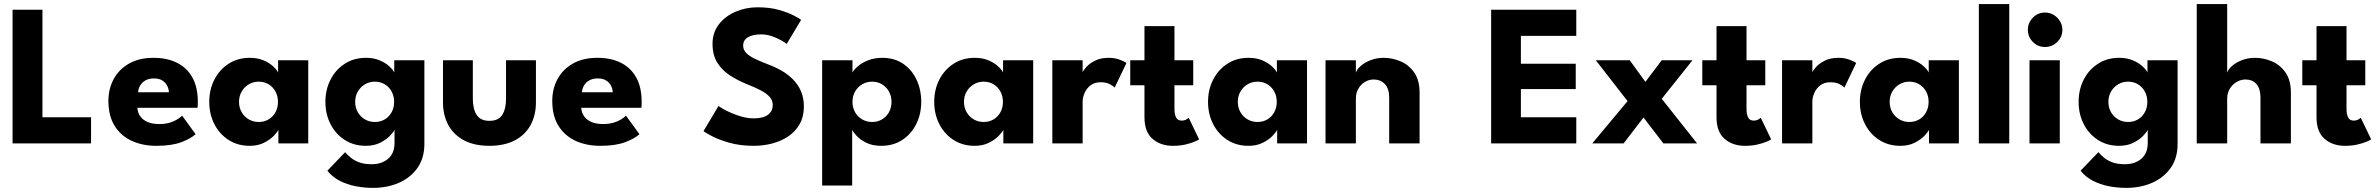

<svg xmlns="http://www.w3.org/2000/svg" viewBox="-20 -708 11742 948"><path d="M42 -660H189.6V-129.1H429.6V0H42Z M658.2 -175.8Q660 -151 673.2 -132.9Q686.5 -114.7 710.1 -105.1Q733.7 -95.5 765.7 -95.5Q794.5 -95.5 816.5 -101.9Q838.5 -108.2 854.2 -117.9Q870 -127.5 879.2 -137L945.7 -45.5Q923 -24 875.4 -6Q827.7 12 752.5 12Q684.2 12 630.6 -12.5Q577 -37 546.1 -86.4Q515.3 -135.8 515.3 -209.8Q515.3 -269.8 541.5 -318Q567.8 -366.3 617.6 -394.4Q667.5 -422.5 738 -422.5Q805 -422.5 854.1 -398Q903.2 -373.5 930 -325.3Q956.7 -277 956.7 -205.3Q956.7 -201.3 956.5 -190.4Q956.2 -179.5 955.2 -175.8ZM814 -252.5Q813.5 -268.8 805.5 -284.5Q797.5 -300.3 781.5 -310.5Q765.5 -320.8 740.2 -320.8Q715.2 -320.8 698.1 -311Q681 -301.3 672 -285.8Q663 -270.3 661.7 -252.5Z M1354.5 0V-67.1Q1350.1 -56.6 1332 -37.6Q1313.9 -18.6 1283.8 -3.3Q1253.6 12 1213.1 12Q1153.6 12 1108.5 -17.1Q1063.4 -46.2 1038.3 -95.4Q1013.2 -144.6 1013.2 -205Q1013.2 -265.4 1038.3 -314.6Q1063.4 -363.8 1108.5 -393.1Q1153.6 -422.5 1213.1 -422.5Q1252.2 -422.5 1281.1 -410Q1310.1 -397.6 1328.3 -380.8Q1346.6 -363.9 1353.1 -350.1V-410.5H1501.9V0ZM1160.2 -205Q1160.2 -176.3 1173.4 -153.7Q1186.6 -131.1 1208.6 -118.4Q1230.6 -105.7 1257.2 -105.7Q1285.1 -105.7 1306.5 -118.6Q1327.9 -131.4 1340.2 -154Q1352.5 -176.6 1352.5 -205Q1352.5 -233.4 1340.2 -256Q1327.9 -278.6 1306.5 -291.7Q1285.1 -304.8 1257.2 -304.8Q1230.6 -304.8 1208.6 -291.8Q1186.6 -278.9 1173.4 -256.3Q1160.2 -233.7 1160.2 -205Z M1821.6 219.7Q1778.2 219.7 1735.9 211.5Q1693.5 203.3 1657.3 184.6Q1621.1 166 1596.4 134.9L1684.2 43.4Q1696.2 57.7 1713 71.3Q1729.9 84.9 1754.6 93.9Q1779.3 102.9 1814.8 102.9Q1864.9 102.9 1896.4 75.8Q1928 48.7 1928 -2.4V-7.7H2075.4V2.7Q2075.4 72.6 2041.3 121Q2007.1 169.4 1949.6 194.6Q1892.1 219.7 1821.6 219.7ZM1928 0V-67.1Q1923.6 -56.6 1905.5 -37.6Q1887.4 -18.6 1857.2 -3.3Q1827.1 12 1786.6 12Q1727.1 12 1682 -17.1Q1636.9 -46.2 1611.8 -95.4Q1586.7 -144.6 1586.7 -205Q1586.7 -265.4 1611.8 -314.6Q1636.9 -363.8 1682 -393.1Q1727.1 -422.5 1786.6 -422.5Q1825.7 -422.5 1854.6 -410Q1883.6 -397.6 1901.8 -380.8Q1920.1 -363.9 1926.6 -350.1V-410.5H2075.4V0ZM1733.7 -205Q1733.7 -176.3 1746.9 -153.7Q1760.1 -131.1 1782.1 -118.4Q1804.1 -105.7 1830.7 -105.7Q1858.6 -105.7 1880 -118.6Q1901.4 -131.4 1913.7 -154Q1926 -176.6 1926 -205Q1926 -233.4 1913.7 -256Q1901.4 -278.6 1880 -291.7Q1858.6 -304.8 1830.7 -304.8Q1804.1 -304.8 1782.1 -291.8Q1760.1 -278.9 1746.9 -256.3Q1733.7 -233.7 1733.7 -205Z M2314.6 -219.9Q2314.6 -170.4 2333.4 -140.9Q2352.2 -111.4 2396.4 -111.4Q2441.2 -111.4 2459.9 -140.9Q2478.5 -170.4 2478.5 -219.9V-410.5H2626.2V-203.9Q2626.2 -138.1 2599.2 -89.6Q2572.3 -41 2521 -14.5Q2469.7 12 2396.4 12Q2323.5 12 2272.3 -14.5Q2221.1 -41 2194.2 -89.6Q2167.2 -138.1 2167.2 -203.9V-410.5H2314.6Z M2849.7 -175.8Q2851.5 -151 2864.7 -132.9Q2878 -114.7 2901.6 -105.1Q2925.2 -95.5 2957.2 -95.5Q2986 -95.5 3008 -101.9Q3030 -108.2 3045.7 -117.9Q3061.5 -127.5 3070.7 -137L3137.2 -45.5Q3114.5 -24 3066.9 -6Q3019.2 12 2944 12Q2875.7 12 2822.1 -12.5Q2768.5 -37 2737.6 -86.4Q2706.8 -135.8 2706.8 -209.8Q2706.8 -269.8 2733 -318Q2759.3 -366.3 2809.1 -394.4Q2859 -422.5 2929.5 -422.5Q2996.5 -422.5 3045.6 -398Q3094.7 -373.5 3121.5 -325.3Q3148.2 -277 3148.2 -205.3Q3148.2 -201.3 3148 -190.4Q3147.7 -179.5 3146.7 -175.8ZM3005.5 -252.5Q3005 -268.8 2997 -284.5Q2989 -300.3 2973 -310.5Q2957 -320.8 2931.7 -320.8Q2906.7 -320.8 2889.6 -311Q2872.5 -301.3 2863.5 -285.8Q2854.5 -270.3 2853.2 -252.5Z M3720.9 -672Q3781.9 -672 3828 -658.5Q3874 -645.1 3901.8 -630Q3929.6 -614.9 3935.5 -609.9L3864.4 -491.1Q3856.6 -497.4 3837.2 -508.8Q3817.8 -520.1 3791.6 -529.1Q3765.4 -538.2 3736.7 -538.2Q3697.5 -538.2 3673.4 -524.3Q3649.4 -510.4 3649.4 -482.6Q3649.4 -463.8 3662.2 -449Q3675.1 -434.2 3701.5 -420.6Q3728 -407.1 3768.5 -391.6Q3805.3 -378.2 3837.9 -359.7Q3870.4 -341.2 3895.4 -315.9Q3920.4 -290.6 3934.8 -257.6Q3949.2 -224.6 3949.2 -182.4Q3949.2 -132.7 3928.8 -96Q3908.3 -59.4 3873.2 -35.4Q3838.1 -11.5 3793.7 0.2Q3749.2 12 3701.2 12Q3633.3 12 3579.7 -3.6Q3526.1 -19.1 3493.1 -36.9Q3460.1 -54.6 3453.7 -60.9L3527.6 -184.7Q3533.4 -180.1 3550.7 -170.1Q3567.9 -160.2 3592.8 -149.4Q3617.6 -138.6 3645.9 -131.1Q3674.3 -123.6 3701.9 -123.6Q3748.7 -123.6 3772.1 -141.6Q3795.4 -159.7 3795.4 -189.4Q3795.4 -211.7 3780.7 -228.9Q3765.9 -246 3736.8 -261.5Q3707.6 -277.1 3663.9 -294.1Q3620.6 -311.8 3582.8 -336.6Q3544.9 -361.4 3521.5 -398.9Q3498.1 -436.4 3498.1 -491.5Q3498.1 -546.9 3529.2 -587.4Q3560.4 -627.9 3611.3 -650Q3662.2 -672 3720.9 -672Z M4187.6 208H4039.4V-410.5H4189.1V-350.1Q4196.1 -364.2 4215.9 -381Q4235.6 -397.9 4266.5 -410.2Q4297.5 -422.5 4336.8 -422.5Q4396.4 -422.5 4439.4 -393.1Q4482.3 -363.8 4505.4 -314.6Q4528.6 -265.4 4528.6 -205Q4528.6 -144.6 4504 -95.4Q4479.4 -46.2 4435.1 -17.1Q4390.7 12 4331.1 12Q4287.9 12 4257.3 -3.2Q4226.7 -18.4 4209.4 -37.4Q4192.1 -56.4 4187.6 -67.1ZM4381.8 -205Q4381.8 -233.7 4369.1 -256.3Q4356.4 -278.9 4334.8 -291.8Q4313.3 -304.8 4286.7 -304.8Q4258.9 -304.8 4236.8 -291.7Q4214.7 -278.6 4201.9 -256Q4189.1 -233.4 4189.1 -205Q4189.1 -176.6 4201.9 -154Q4214.7 -131.4 4236.8 -118.6Q4258.9 -105.7 4286.7 -105.7Q4313.3 -105.7 4334.8 -118.4Q4356.4 -131.1 4369.1 -153.7Q4381.8 -176.3 4381.8 -205Z M4934 0V-67.1Q4929.6 -56.6 4911.5 -37.6Q4893.4 -18.6 4863.2 -3.3Q4833.1 12 4792.6 12Q4733.1 12 4688 -17.1Q4642.9 -46.2 4617.8 -95.4Q4592.7 -144.6 4592.7 -205Q4592.7 -265.4 4617.8 -314.6Q4642.9 -363.8 4688 -393.1Q4733.1 -422.5 4792.6 -422.5Q4831.7 -422.5 4860.6 -410Q4889.6 -397.6 4907.8 -380.8Q4926.1 -363.9 4932.6 -350.1V-410.5H5081.4V0ZM4739.7 -205Q4739.7 -176.3 4752.9 -153.7Q4766.1 -131.1 4788.1 -118.4Q4810.1 -105.7 4836.7 -105.7Q4864.6 -105.7 4886 -118.6Q4907.4 -131.4 4919.7 -154Q4932 -176.6 4932 -205Q4932 -233.4 4919.7 -256Q4907.4 -278.6 4886 -291.7Q4864.6 -304.8 4836.7 -304.8Q4810.1 -304.8 4788.1 -291.8Q4766.1 -278.9 4752.9 -256.3Q4739.7 -233.7 4739.7 -205Z M5325.5 0H5175.9V-410.5H5325.5V-346.7H5323Q5327.4 -358.4 5342.9 -376.2Q5358.4 -394 5386.3 -408.2Q5414.2 -422.5 5454.8 -422.5Q5483.1 -422.5 5507 -413.9Q5530.9 -405.3 5541.9 -396.9L5483.5 -275.1Q5476.9 -283.9 5459 -292.9Q5441.1 -301.9 5414.7 -301.9Q5384 -301.9 5364.2 -286.4Q5344.4 -270.9 5335 -248.7Q5325.5 -226.5 5325.5 -206.6Z M5560.6 -410.5H5630.8V-579H5778.9V-410.5H5871.6V-287.1H5778.9V-169.9Q5778.9 -144.1 5786.8 -128.3Q5794.6 -112.5 5814.4 -112.5Q5828.3 -112.5 5837.8 -118.4Q5847.4 -124.2 5849.4 -126.4L5900.6 -19.9Q5897.1 -16.6 5879.1 -8.9Q5861.1 -1.1 5833.3 5.5Q5805.5 12 5771.3 12Q5710.1 12 5670.5 -22.6Q5630.8 -57.1 5630.8 -129.4V-287.1H5560.6Z M6286 0V-67.1Q6281.6 -56.6 6263.5 -37.6Q6245.4 -18.6 6215.2 -3.3Q6185.1 12 6144.6 12Q6085.1 12 6040 -17.1Q5994.9 -46.2 5969.8 -95.4Q5944.7 -144.6 5944.7 -205Q5944.7 -265.4 5969.8 -314.6Q5994.9 -363.8 6040 -393.1Q6085.1 -422.5 6144.6 -422.5Q6183.7 -422.5 6212.6 -410Q6241.6 -397.6 6259.8 -380.8Q6278.1 -363.9 6284.6 -350.1V-410.5H6433.4V0ZM6091.7 -205Q6091.7 -176.3 6104.9 -153.7Q6118.1 -131.1 6140.1 -118.4Q6162.1 -105.7 6188.7 -105.7Q6216.6 -105.7 6238 -118.6Q6259.4 -131.4 6271.7 -154Q6284 -176.6 6284 -205Q6284 -233.4 6271.7 -256Q6259.4 -278.6 6238 -291.7Q6216.6 -304.8 6188.7 -304.8Q6162.1 -304.8 6140.1 -291.8Q6118.1 -278.9 6104.9 -256.3Q6091.7 -233.7 6091.7 -205Z M6811.4 -422.5Q6854.6 -422.5 6895.5 -405.1Q6936.3 -387.7 6962.8 -349.8Q6989.2 -311.9 6989.2 -250.6V0H6839.1V-225.9Q6839.1 -270.3 6817.8 -292.9Q6796.6 -315.5 6762.2 -315.5Q6739.4 -315.5 6719.3 -303.4Q6699.2 -291.4 6686.9 -270Q6674.6 -248.6 6674.6 -220.6V0H6524.8V-410.5H6674.6V-349.7Q6680.1 -366.3 6699.6 -383.1Q6719 -399.9 6748.3 -411.2Q6777.6 -422.5 6811.4 -422.5Z M7342.5 -660H7762.9V-530.9H7489.4V-393.4H7760.2V-268.2H7489.4V-129.1H7762.9V0H7342.5Z M8184.9 -220.2 8359.4 0H8192.9L8094.8 -127.7L7996.6 0H7841.9L8016.1 -208.8L7859.3 -410.5H8026.9L8104.1 -303.8L8184.8 -410.5H8336.6Z M8385.1 -410.5H8455.3V-579H8603.4V-410.5H8696.1V-287.1H8603.4V-169.9Q8603.4 -144.1 8611.2 -128.3Q8619.1 -112.5 8638.9 -112.5Q8652.8 -112.5 8662.3 -118.4Q8671.9 -124.2 8673.9 -126.4L8725.1 -19.9Q8721.6 -16.6 8703.6 -8.9Q8685.6 -1.1 8657.8 5.5Q8630 12 8595.8 12Q8534.6 12 8495 -22.6Q8455.3 -57.1 8455.3 -129.4V-287.1H8385.1Z M8928.5 0H8778.9V-410.5H8928.5V-346.7H8926Q8930.4 -358.4 8945.9 -376.2Q8961.4 -394 8989.3 -408.2Q9017.2 -422.5 9057.8 -422.5Q9086.1 -422.5 9110 -413.9Q9133.9 -405.3 9144.9 -396.9L9086.5 -275.1Q9079.9 -283.9 9062 -292.9Q9044.1 -301.9 9017.7 -301.9Q8987 -301.9 8967.2 -286.4Q8947.4 -270.9 8938 -248.7Q8928.5 -226.5 8928.5 -206.6Z M9504.5 0V-67.1Q9500.1 -56.6 9482 -37.6Q9463.9 -18.6 9433.8 -3.3Q9403.6 12 9363.1 12Q9303.6 12 9258.5 -17.1Q9213.4 -46.2 9188.3 -95.4Q9163.2 -144.6 9163.2 -205Q9163.2 -265.4 9188.3 -314.6Q9213.4 -363.8 9258.5 -393.1Q9303.6 -422.5 9363.1 -422.5Q9402.2 -422.5 9431.1 -410Q9460.1 -397.6 9478.3 -380.8Q9496.6 -363.9 9503.1 -350.1V-410.5H9651.9V0ZM9310.2 -205Q9310.2 -176.3 9323.4 -153.7Q9336.6 -131.1 9358.6 -118.4Q9380.6 -105.7 9407.2 -105.7Q9435.1 -105.7 9456.5 -118.6Q9477.9 -131.4 9490.2 -154Q9502.5 -176.6 9502.5 -205Q9502.5 -233.4 9490.2 -256Q9477.9 -278.6 9456.5 -291.7Q9435.1 -304.8 9407.2 -304.8Q9380.6 -304.8 9358.6 -291.8Q9336.6 -278.9 9323.4 -256.3Q9310.2 -233.7 9310.2 -205Z M9900.7 0H9750.6V-688H9900.7Z M10000.7 0V-410.5H10150.2V0ZM10077.2 -476Q10041.9 -476 10017.2 -501Q9992.6 -526.1 9992.6 -560.6Q9992.6 -595.4 10017.3 -620.8Q10042.1 -646.1 10077.2 -646.1Q10100.5 -646.1 10119.9 -634.5Q10139.2 -622.9 10151.1 -603.6Q10163 -584.4 10163 -560.6Q10163 -526.1 10137.8 -501Q10112.6 -476 10077.2 -476Z M10478.1 219.7Q10434.7 219.7 10392.4 211.5Q10350 203.3 10313.8 184.6Q10277.6 166 10252.9 134.9L10340.7 43.4Q10352.7 57.7 10369.5 71.3Q10386.4 84.9 10411.1 93.9Q10435.8 102.9 10471.3 102.9Q10521.4 102.9 10552.9 75.8Q10584.5 48.7 10584.5 -2.4V-7.7H10731.9V2.7Q10731.9 72.6 10697.8 121Q10663.6 169.4 10606.1 194.6Q10548.6 219.7 10478.1 219.7ZM10584.5 0V-67.1Q10580.1 -56.6 10562 -37.6Q10543.9 -18.6 10513.8 -3.3Q10483.6 12 10443.1 12Q10383.6 12 10338.5 -17.1Q10293.4 -46.2 10268.3 -95.4Q10243.2 -144.6 10243.2 -205Q10243.2 -265.4 10268.3 -314.6Q10293.4 -363.8 10338.5 -393.1Q10383.6 -422.5 10443.1 -422.5Q10482.2 -422.5 10511.1 -410Q10540.1 -397.6 10558.3 -380.8Q10576.6 -363.9 10583.1 -350.1V-410.5H10731.9V0ZM10390.2 -205Q10390.2 -176.3 10403.4 -153.7Q10416.6 -131.1 10438.6 -118.4Q10460.6 -105.7 10487.2 -105.7Q10515.1 -105.7 10536.5 -118.6Q10557.9 -131.4 10570.2 -154Q10582.5 -176.6 10582.5 -205Q10582.5 -233.4 10570.2 -256Q10557.9 -278.6 10536.5 -291.7Q10515.1 -304.8 10487.2 -304.8Q10460.6 -304.8 10438.6 -291.8Q10416.6 -278.9 10403.4 -256.3Q10390.2 -233.7 10390.2 -205Z M11113.5 -422.5Q11156.7 -422.5 11197.5 -405.1Q11238.4 -387.7 11264.8 -349.8Q11291.3 -311.9 11291.3 -250.6V0H11141.1V-225.9Q11141.1 -270.3 11121.3 -292.9Q11101.5 -315.5 11067.1 -315.5Q11044.4 -315.5 11023.5 -303.4Q11002.7 -291.4 10989.7 -270Q10976.7 -248.6 10976.7 -220.6V0H10826.4V-688H10976.7V-349.7Q10982.2 -366.3 11001.6 -383.1Q11020.9 -399.9 11050.2 -411.2Q11079.5 -422.5 11113.5 -422.5Z M11347.6 -410.5H11417.8V-579H11565.9V-410.5H11658.6V-287.1H11565.9V-169.9Q11565.9 -144.1 11573.8 -128.3Q11581.6 -112.5 11601.4 -112.5Q11615.3 -112.5 11624.8 -118.4Q11634.4 -124.2 11636.4 -126.4L11687.6 -19.9Q11684.1 -16.6 11666.1 -8.9Q11648.1 -1.1 11620.3 5.5Q11592.5 12 11558.3 12Q11497.1 12 11457.5 -22.6Q11417.8 -57.1 11417.8 -129.4V-287.1H11347.6Z"/></svg>

Font: League Spartan Extralight
Style: Regular
Weight: 200
Foundry: The League of Moveable Type
Version: Version 2.300; ttfautohint (v1.8.3)